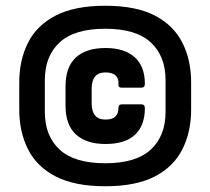

<svg xmlns="http://www.w3.org/2000/svg" viewBox="-20 -636 732 668"><path d="M346 12Q240 12 174 -22Q108 -56 77.5 -116.5Q47 -177 47 -255V-349Q47 -427 77.5 -487.5Q108 -548 174 -582Q240 -616 346 -616Q453 -616 518.5 -582Q584 -548 614.5 -487.5Q645 -427 645 -349V-255Q645 -177 614.5 -116.5Q584 -56 518.5 -22Q453 12 346 12ZM346 -68Q453 -68 504.5 -115.5Q556 -163 556 -247V-357Q556 -441 504.5 -488.5Q453 -536 346 -536Q239 -536 187.5 -488.5Q136 -441 136 -357V-247Q136 -163 187.5 -115.5Q239 -68 346 -68ZM347 -135Q281 -135 244.5 -168Q208 -201 208 -269V-335Q208 -403 244 -436Q280 -469 347 -469Q412 -469 448 -437.5Q484 -406 484 -344Q484 -331 472 -331H403Q391 -331 392 -342Q394 -361 383 -372.5Q372 -384 347 -384Q299 -384 299 -328V-276Q299 -220 347 -220Q371 -220 381.5 -230.5Q392 -241 392 -260Q392 -273 404 -273H472Q484 -273 484 -260Q484 -199 449.5 -167Q415 -135 347 -135Z"/></svg>

Font: Sofia Sans Black
Style: Regular
Weight: 900
Designer: Botio Nikoltchev, Ani Petrova
Foundry: lettersoup
Version: Version 4.100; ttfautohint (v1.8.3)